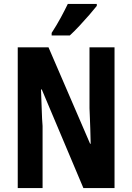

<svg xmlns="http://www.w3.org/2000/svg" viewBox="-20 -1005 670 974"><path d="M561 -51H403L192 -551H188Q191 -482 192 -442Q193 -402 196 -366V-51H70V-765H226L437 -276H440Q439 -322 438 -352.5Q437 -383 436 -406.5Q435 -430 434 -456V-765H561ZM471 -975Q457 -957 433.5 -930Q410 -903 383.5 -874.5Q357 -846 334 -825H242V-838Q268 -878 288 -915Q308 -952 324 -985H471Z"/></svg>

Font: Noto Sans Tamil UI ExtraCondensed
Style: Bold
Weight: 700
Width: 2
Designer: Jelle Bosma - Monotype Design Team
Foundry: Monotype Imaging Inc.
Version: Version 2.004; ttfautohint (v1.8.4.7-5d5b)